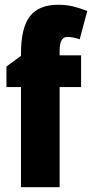

<svg xmlns="http://www.w3.org/2000/svg" viewBox="-20 -785 386 805"><path d="M320 -420H230V0H68V-420H7V-506L68 -551V-560Q68 -670 106 -717.5Q144 -765 223 -765Q256 -765 282.5 -759Q309 -753 346 -739L314 -620Q301 -625 288 -627.5Q275 -630 262 -630Q230 -630 230 -573V-553H320Z"/></svg>

Font: Noto Sans Tamil ExtraCondensed Black
Style: Regular
Weight: 900
Width: 2
Designer: Jelle Bosma - Monotype Design Team
Foundry: Monotype Imaging Inc.
Version: Version 2.004; ttfautohint (v1.8.4.7-5d5b)